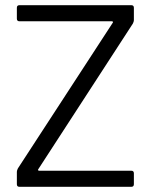

<svg xmlns="http://www.w3.org/2000/svg" viewBox="-20 -720 589 740"><path d="M45 -10V-58Q45 -63 49 -71L415 -633Q416 -634 415 -636Q414 -638 412 -638H55Q45 -638 45 -648V-690Q45 -700 55 -700H486Q496 -700 496 -690V-642Q496 -637 492 -629L127 -67Q126 -66 127 -64Q128 -62 130 -62H486Q496 -62 496 -52V-10Q496 0 486 0H55Q45 0 45 -10Z"/></svg>

Font: Barlow
Style: Regular
Weight: 400
Designer: Jeremy Tribby
Foundry: Tribby Type
Version: Version 1.408;December 10, 2018;FontCreator 11.5.0.2430 64-b